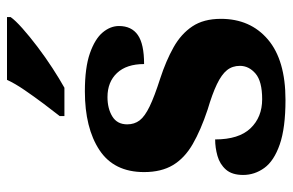

<svg xmlns="http://www.w3.org/2000/svg" viewBox="-160 -646 816 535"><g transform="rotate(-90 247.5 -378.0)"><path d="M237 10Q159 10 113 -6Q67 -22 47.5 -49Q28 -76 28 -108Q28 -139 43 -156Q58 -173 81 -179.5Q104 -186 127 -186Q127 -120 158 -87.5Q189 -55 239 -55Q289 -55 310.5 -73.5Q332 -92 332 -117Q332 -138 320 -153Q308 -168 281 -181Q254 -194 210 -207Q153 -226 114 -248.5Q75 -271 55.5 -303.5Q36 -336 36 -384Q36 -468 97.5 -508.5Q159 -549 261 -549Q327 -549 367 -535Q407 -521 425 -499.5Q443 -478 443 -454Q443 -419 418 -401.5Q393 -384 337 -384Q337 -433 312 -459.5Q287 -486 245 -486Q213 -486 191 -472.5Q169 -459 169 -431Q169 -411 180 -396.5Q191 -382 219 -368.5Q247 -355 297 -339Q346 -323 383.5 -302Q421 -281 442 -249.5Q463 -218 463 -170Q463 -88 405.5 -39Q348 10 237 10ZM192 -619Q207 -638 226.5 -664Q246 -690 264.5 -717Q283 -744 293 -766H468V-756Q459 -743 436.5 -723Q414 -703 385 -681Q356 -659 326 -639.5Q296 -620 271 -606H192Z"/></g></svg>

Font: Noto Serif Tibetan ExtraBold
Style: Regular
Weight: 800
Version: Version 2.103